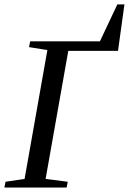

<svg xmlns="http://www.w3.org/2000/svg" viewBox="-31 -840 578 860"><path d="M416.5 -654.8 494.6 -820.3H526.4L497.6 -612.3H274.9L173.3 -38.6L272.5 -25.9L267.6 0H-11.2L-6.3 -25.9L79.1 -38.6L181.2 -615.7L99.1 -628.9L104 -654.8Z"/></svg>

Font: Tinos
Style: Italic
Weight: 400
Italic angle: -16.333°
Designer: Steve Matteson
Foundry: Monotype Imaging Inc.
Version: Version 1.32